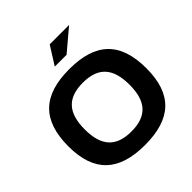

<svg xmlns="http://www.w3.org/2000/svg" viewBox="-230 -1051 1231 1231"><g transform="rotate(-45 386.0 -435.5)"><path d="M386 9C150 9 32 -98 32 -333C32 -572 150 -679 386 -679C623 -679 740 -572 740 -333C740 -98 623 9 386 9ZM183 -335C183 -185 247 -114 386 -114C525 -114 589 -185 589 -335C589 -485 525 -556 386 -556C247 -556 183 -485 183 -335ZM332 -756H439L586 -880H410Z"/></g></svg>

Font: LT Wave Bold
Style: Regular
Weight: 700
Designer: Daniel Lyons
Version: Version 2.5 (Glyphs App)